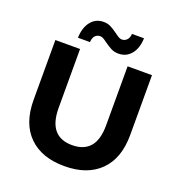

<svg xmlns="http://www.w3.org/2000/svg" viewBox="-159 -1040 1106 1184"><g transform="rotate(20 394.0 -447.5)"><path d="M77 -308V-700H239V-314Q239 -126 395 -126Q471 -126 511 -171.5Q551 -217 551 -314V-700H711V-308Q711 -154 627.5 -71Q544 12 394 12Q244 12 160.5 -71Q77 -154 77 -308ZM377 -793Q361 -805 350.5 -811Q340 -817 330 -817Q309 -817 296 -802.5Q283 -788 282 -761H203Q205 -828 236.5 -867.5Q268 -907 320 -907Q346 -907 366.5 -896.5Q387 -886 413 -867Q429 -855 439.5 -849Q450 -843 460 -843Q480 -843 493.5 -857.5Q507 -872 508 -897H587Q585 -832 553.5 -793Q522 -754 470 -754Q443 -754 422.5 -764.5Q402 -775 377 -793Z"/></g></svg>

Font: Montserrat-Bold
Style: Bold
Weight: 700
Version: Version 7.200